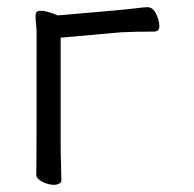

<svg xmlns="http://www.w3.org/2000/svg" viewBox="-20 -505 540 535"><path d="M130 10Q115 10 98 1.5Q81 -7 81 -19Q81 -31 81.5 -57Q82 -83 82 -411Q82 -425 80.5 -438Q79 -451 79 -461Q79 -467 81.5 -471Q84 -475 94 -475Q103 -475 113 -472Q123 -469 132 -466L140 -462Q330 -478 359 -482Q382 -485 391 -485Q406 -485 415 -466.5Q424 -448 424 -432Q424 -417 409 -417Q357 -417 317 -415L149 -400V-107Q149 -76 150 -47Q151 -18 151 -1Q151 3 145 6.5Q139 10 130 10Z"/></svg>

Font: LXGW WenKai Mono TC
Style: Regular
Weight: 400
Designer: LXGW / Fontworks Inc.
Foundry: LXGW / Fontworks Inc.
Version: Version 1.330